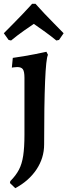

<svg xmlns="http://www.w3.org/2000/svg" viewBox="-43 -742 353 1005"><path d="M37 243 9 216 11 206Q40 177 56 146.5Q72 116 78.5 72.5Q85 29 85 -36V-335Q85 -367 77 -379Q69 -391 47 -391Q38 -391 28.5 -389.5Q19 -388 19 -388L24 -439Q52 -443 82.5 -448Q113 -453 140 -458.5Q167 -464 183.5 -467.5Q200 -471 200 -471L208 -455Q198 -436 193 -316Q188 -196 188 14Q188 85 148 145Q108 205 37 243ZM15 -530 2 -533 -23 -568Q3 -594 29 -620.5Q55 -647 77 -670Q99 -693 112 -707.5Q125 -722 125 -722H143Q143 -722 156 -707.5Q169 -693 190.5 -670Q212 -647 238.5 -620.5Q265 -594 290 -568L266 -533L252 -530Q219 -557 186.5 -580Q154 -603 134 -617Q113 -603 81 -580.5Q49 -558 15 -530Z"/></svg>

Font: Alegreya SemiBold
Style: Regular
Weight: 600
Designer: Juan Pablo del Peral
Foundry: Huerta Tipografica
Version: Version 2.009